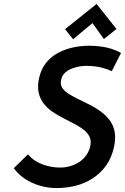

<svg xmlns="http://www.w3.org/2000/svg" viewBox="-20 -942 634 974"><path d="M571 -795 470 -922 310 -794 351 -743 449 -825 507 -744ZM547 -581 594 -673Q572 -686 545 -694.5Q518 -703 489 -706.5Q460 -710 432 -710Q392 -710 351.5 -701.5Q311 -693 275 -674Q239 -655 213.5 -623Q188 -591 178 -545Q169 -502 176.5 -470.5Q184 -439 202.5 -415.5Q221 -392 247 -374.5Q273 -357 301.5 -342.5Q330 -328 356.5 -314Q383 -300 403.5 -284.5Q424 -269 434 -248.5Q444 -228 438 -201Q432 -174 417 -153.5Q402 -133 381 -119.5Q360 -106 335.5 -99Q311 -92 286 -92Q254 -92 223.5 -99.5Q193 -107 167 -121.5Q141 -136 122 -159L50 -89Q73 -57 107 -34.5Q141 -12 182.5 0Q224 12 267 12Q318 12 365 0Q412 -12 451.5 -38Q491 -64 519 -103.5Q547 -143 559 -199Q568 -243 561 -276.5Q554 -310 534.5 -334.5Q515 -359 489 -378Q463 -397 433.5 -411.5Q404 -426 376.5 -439.5Q349 -453 327.5 -466.5Q306 -480 295.5 -497Q285 -514 290 -536Q294 -557 308 -571Q322 -585 341.5 -593Q361 -601 381 -604.5Q401 -608 418 -608Q441 -608 463.5 -605Q486 -602 507 -596Q528 -590 547 -581Z"/></svg>

Font: Advent Pro
Style: Italic
Weight: 400
Italic angle: -12°
Designer: VivaRado, Andreas Kalpakidis
Foundry: VivaRado, Andreas Kalpakidis
Version: Version 3.000